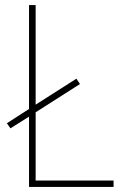

<svg xmlns="http://www.w3.org/2000/svg" viewBox="-20 -785 486 754"><path d="M94 -51V-327L21 -281L7 -301L94 -357V-765H120V-374L280 -476L294 -455L120 -344V-76H426V-51Z"/></svg>

Font: Noto Sans Tamil UI SemiCondensed Thin
Style: Regular
Weight: 100
Width: 4
Designer: Jelle Bosma - Monotype Design Team
Foundry: Monotype Imaging Inc.
Version: Version 2.004; ttfautohint (v1.8.4.7-5d5b)